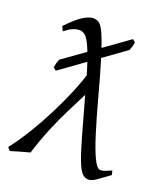

<svg xmlns="http://www.w3.org/2000/svg" viewBox="-138 -831 810 941"><g transform="rotate(20 267.0 -361.0)"><path d="M534 -45Q497 -18 473.5 -1.5Q450 15 434 15Q414 15 399.5 -0.5Q385 -16 369.5 -56Q354 -96 333 -170Q312 -244 279 -363Q253 -462 233 -521.5Q213 -581 198 -611Q183 -641 170 -650Q157 -659 144 -659Q127 -659 109 -651.5Q91 -644 67 -625L56 -649Q104 -699 135 -718Q166 -737 187 -737Q200 -737 211.5 -731.5Q223 -726 235 -706.5Q247 -687 261.5 -647.5Q276 -608 296 -542Q316 -476 343 -375Q369 -279 392 -205.5Q415 -132 435 -90.5Q455 -49 473 -49Q484 -49 494.5 -53Q505 -57 529 -67ZM122 -13Q103 -8 72.5 0.5Q42 9 24 15L10 -1Q49 -51 86 -111.5Q123 -172 155.5 -236Q188 -300 213.5 -360.5Q239 -421 254 -471Q261 -465 268 -446.5Q275 -428 280 -410.5Q285 -393 286 -388Q256 -328 227 -271Q198 -214 172 -151.5Q146 -89 122 -13ZM418 -695Q415 -679 414 -674Q413 -669 406 -651L101 -432L86 -444Q89 -457 89.5 -462Q90 -467 98 -488L404 -707Z"/></g></svg>

Font: ChillKai
Style: Regular
Weight: 400
Designer: ChillType
Foundry: 寒蝉字型
Version: Version 2.000